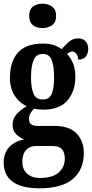

<svg xmlns="http://www.w3.org/2000/svg" viewBox="-21 -784 500 1040"><path d="M193 236Q95 236 47 200Q-1 164 -1 97Q-1 43 30.5 11Q62 -21 110 -28Q87 -38 67 -56.5Q47 -75 47 -109Q47 -141 68.5 -165Q90 -189 124 -209Q84 -226 58.5 -266Q33 -306 33 -363Q33 -451 76.5 -499.5Q120 -548 212 -548Q244 -548 268 -540.5Q292 -533 313 -518Q330 -537 351 -556.5Q372 -576 403 -576Q430 -576 443.5 -559Q457 -542 457 -519Q457 -496 444.5 -478.5Q432 -461 402 -461Q402 -482 392 -493.5Q382 -505 372 -505Q362 -505 355.5 -501Q349 -497 342 -492Q361 -472 374 -442.5Q387 -413 387 -368Q387 -290 344.5 -240Q302 -190 212 -190Q202 -190 187 -191.5Q172 -193 164 -195Q155 -188 145.5 -173Q136 -158 136 -139Q136 -119 148.5 -110.5Q161 -102 180 -102H272Q355 -102 394 -61Q433 -20 433 46Q433 134 374 185Q315 236 193 236ZM210 -245Q247 -245 259.5 -276.5Q272 -308 272 -365Q272 -424 259.5 -458Q247 -492 210 -492Q174 -492 160.5 -457.5Q147 -423 147 -364Q147 -308 160.5 -276.5Q174 -245 210 -245ZM195 180Q264 180 297 150.5Q330 121 330 75Q330 7 267 7H170Q155 7 138.5 15Q122 23 111 41.5Q100 60 100 94Q100 134 126 157Q152 180 195 180ZM209 -632Q178 -632 157.5 -647.5Q137 -663 137 -698Q137 -733 157.5 -748.5Q178 -764 209 -764Q239 -764 261 -748.5Q283 -733 283 -698Q283 -663 261 -647.5Q239 -632 209 -632Z"/></svg>

Font: Noto Serif Ethiopic ExtraCondensed
Style: Bold
Weight: 700
Width: 2
Designer: Monotype Design Team
Foundry: Monotype Imaging Inc.
Version: Version 2.102; ttfautohint (v1.8.4.7-5d5b)